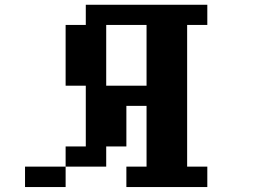

<svg xmlns="http://www.w3.org/2000/svg" viewBox="-20 -712 1040 790"><path d="M417 -359.4H583V-609.4H417ZM250 -26.4V-109.4H333V-359.4H250V-609.4H333V-692.4H833V-609.4H750V-26.4H833V57.6H500V-26.4H583V-276.4H500V-109.4H417V-26.4ZM250 -26.4V57.6H83V-26.4Z"/></svg>

Font: KH Dot Dougenzaka 12
Style: Regular
Weight: 400
Designer: Original version for X68000 by Keitarou Hiraki (http://hp.vector.co.jp/authors/VA000874/) / TrueType conversion by Homem
Version: Version 1.00.20150527